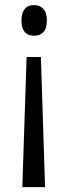

<svg xmlns="http://www.w3.org/2000/svg" viewBox="-20 -560 270 768"><path d="M86.4 -332H143.6L160.2 188.5H69.3ZM167.5 -478Q167.5 -446.3 153.6 -431.6Q139.6 -417 116.7 -417Q91.3 -417 78.6 -432.4Q65.9 -447.8 65.9 -478Q65.9 -507.3 78.4 -523.4Q90.8 -539.6 116.7 -539.6Q139.2 -539.6 153.3 -524.4Q167.5 -509.3 167.5 -478Z"/></svg>

Font: Open Sans Condensed
Style: Regular
Weight: 400
Width: 3
Designer: Monotype Design Team
Foundry: Monotype Imaging Inc.
Version: Version 3.000